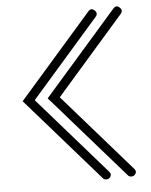

<svg xmlns="http://www.w3.org/2000/svg" viewBox="-53 -777 649 823"><g transform="rotate(-5 272.0 -365.5)"><path d="M465 -7 151 -366 465 -725Q478 -740 492 -727Q507 -714 494 -699L203 -366L494 -33Q507 -18 492 -5Q488 -1 479 -1Q470 -1 465 -7ZM357 -4 43 -363 357 -722Q370 -737 384 -724Q399 -711 386 -696L95 -363L386 -30Q399 -15 384 -2Q380 2 371 2Q362 2 357 -4Z"/></g></svg>

Font: Aaram
Style: Regular
Weight: 400
Designer: Tharique Azeez
Foundry: Tharique Azeez
Version: Version 1.7